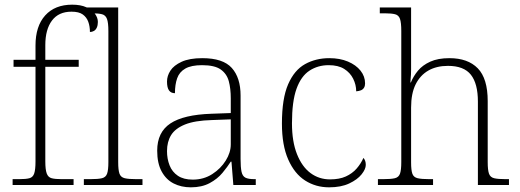

<svg xmlns="http://www.w3.org/2000/svg" viewBox="-20 -792 2226 822"><path d="M34 0V-25H62Q91 -25 106 -29Q121 -33 126.5 -49.5Q132 -66 132 -101V-506H38V-536H132V-597Q132 -680 173.5 -726Q215 -772 289 -772Q325 -772 349.5 -761Q374 -750 386.5 -733Q399 -716 399 -698Q399 -684 394.5 -674Q390 -664 382 -659.5Q374 -655 365 -655Q365 -679 358 -698.5Q351 -718 334.5 -730Q318 -742 286 -742Q231 -742 202.5 -704Q174 -666 174 -599V-536H317V-506H174V-101Q174 -66 180 -49.5Q186 -33 201 -29Q216 -25 244 -25H295V0Z M339 0V-25H366Q400 -25 416.5 -29Q433 -33 438.5 -48.5Q444 -64 444 -98V-659Q444 -695 438 -711Q432 -727 417 -731Q402 -735 374 -735H339V-760H486V-98Q486 -64 491.5 -48.5Q497 -33 514 -29Q531 -25 564 -25H590V0Z M797 10Q756 10 723.5 -6.5Q691 -23 672 -58Q653 -93 653 -147Q653 -226 709.5 -263.5Q766 -301 885 -305L968 -308V-371Q968 -413 959.5 -444.5Q951 -476 925 -494.5Q899 -513 845 -513Q799 -513 773.5 -498.5Q748 -484 738.5 -457Q729 -430 729 -393Q712 -393 703.5 -405Q695 -417 695 -443Q695 -467 709.5 -489.5Q724 -512 757.5 -527.5Q791 -543 846 -543Q935 -543 972.5 -501Q1010 -459 1010 -383V-111Q1010 -76 1014 -57Q1018 -38 1030.5 -31.5Q1043 -25 1069 -25H1075V0H979L971 -100H968Q954 -78 932.5 -52Q911 -26 877.5 -8Q844 10 797 10ZM805 -23Q852 -23 888.5 -46.5Q925 -70 946.5 -104.5Q968 -139 968 -174V-281L887 -278Q814 -276 772 -259Q730 -242 712.5 -213.5Q695 -185 695 -145Q695 -112 706 -84Q717 -56 741.5 -39.5Q766 -23 805 -23Z M1389 10Q1332 10 1286.5 -19Q1241 -48 1214 -109Q1187 -170 1187 -263Q1187 -370 1213.5 -431Q1240 -492 1286 -517.5Q1332 -543 1390 -543Q1435 -543 1469.5 -528.5Q1504 -514 1523.5 -489.5Q1543 -465 1543 -435Q1543 -424 1538.5 -416.5Q1534 -409 1525.5 -405.5Q1517 -402 1505 -401Q1505 -429 1492 -455Q1479 -481 1453.5 -497Q1428 -513 1387 -513Q1341 -513 1305 -489.5Q1269 -466 1249.5 -412Q1230 -358 1230 -264Q1230 -186 1251.5 -132Q1273 -78 1309.5 -51Q1346 -24 1393 -24Q1433 -24 1460.5 -36.5Q1488 -49 1506.5 -70Q1525 -91 1536 -116Q1541 -110 1543.5 -103Q1546 -96 1546 -86Q1546 -68 1528 -45.5Q1510 -23 1475 -6.5Q1440 10 1389 10Z M1598 0V-25H1620Q1654 -25 1670.5 -29Q1687 -33 1692.5 -48.5Q1698 -64 1698 -98V-659Q1698 -695 1692.5 -711Q1687 -727 1671.5 -731Q1656 -735 1628 -735H1606V-760H1740V-494Q1740 -484 1739.5 -473Q1739 -462 1738 -453Q1737 -444 1737 -439H1739Q1750 -466 1769.5 -489.5Q1789 -513 1822 -528Q1855 -543 1904 -543Q1983 -543 2025.5 -499.5Q2068 -456 2068 -359V-98Q2068 -64 2073.5 -48.5Q2079 -33 2095.5 -29Q2112 -25 2145 -25H2159V0H2026V-357Q2026 -434 1996 -472Q1966 -510 1898 -510Q1849 -510 1814 -490Q1779 -470 1759.5 -431Q1740 -392 1740 -331V-97Q1740 -63 1745.5 -48Q1751 -33 1768 -29Q1785 -25 1818 -25H1834V0Z"/></svg>

Font: Noto Serif Armenian ExtraLight
Style: Regular
Weight: 250
Version: Version 2.007